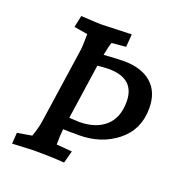

<svg xmlns="http://www.w3.org/2000/svg" viewBox="-103 -623 679 718"><g transform="rotate(20 236.5 -264.5)"><path d="M182 -112Q179 -88 179 -50L241 -45L228 4Q175 0 107 0L21 4L24 -40L82 -50Q95 -88 98 -110L142 -410Q145 -430 145 -477L91 -486L101 -533Q162 -529 184 -529L302 -533L298 -482L242 -477Q237 -467 229 -425Q283 -429 308 -429Q379 -429 418.5 -394.5Q458 -360 458 -295Q458 -210 395.5 -160.5Q333 -111 245 -111Q203 -111 182 -112ZM228 -158Q294 -158 332 -191.5Q370 -225 370 -289Q370 -382 265 -382Q248 -382 221 -379L189 -160Q219 -158 228 -158Z"/></g></svg>

Font: Andada SC
Style: Italic
Weight: 400
Italic angle: -8.29999°
Designer: Carolina Giovagnoli
Foundry: Carolina Giovagnoli
Version: Version 1.003